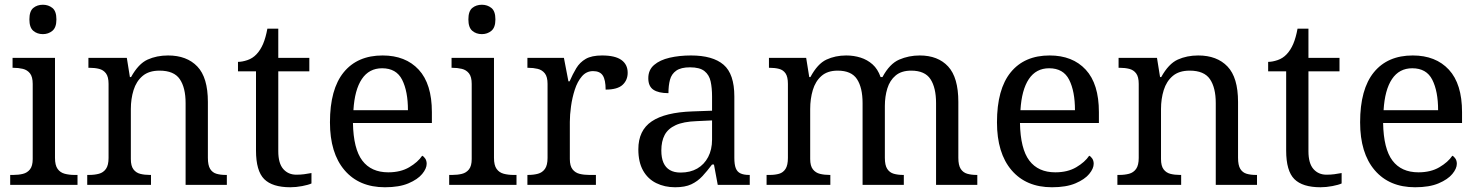

<svg xmlns="http://www.w3.org/2000/svg" viewBox="-20 -780 6238 810"><path d="M23 0V-42H36Q58 -42 76.5 -46.5Q95 -51 106.5 -65.5Q118 -80 118 -109V-426Q118 -456 106.5 -470.5Q95 -485 76.5 -489.5Q58 -494 36 -494H33V-536H212V-114Q212 -83 223 -67.5Q234 -52 253 -47Q272 -42 294 -42H307V0ZM161 -636Q137 -636 120.5 -650Q104 -664 104 -698Q104 -733 120.5 -746.5Q137 -760 161 -760Q184 -760 201 -746.5Q218 -733 218 -698Q218 -664 201 -650Q184 -636 161 -636Z M348 0V-42H356Q379 -42 397.5 -47Q416 -52 427 -67.5Q438 -83 438 -114V-426Q438 -456 427 -470.5Q416 -485 398 -489.5Q380 -494 358 -494H353V-536H515L528 -455H533Q564 -511 602.5 -528.5Q641 -546 689 -546Q768 -546 812.5 -499.5Q857 -453 857 -350V-114Q857 -83 866.5 -67.5Q876 -52 893 -47Q910 -42 932 -42H937V0H763V-345Q763 -410 738.5 -446Q714 -482 653 -482Q608 -482 581.5 -459.5Q555 -437 543.5 -400Q532 -363 532 -320V-109Q532 -80 543 -65.5Q554 -51 572 -46.5Q590 -42 612 -42H617V0Z M1205 10Q1129 10 1094.5 -24.5Q1060 -59 1060 -145V-479H984V-519Q1002 -519 1024 -526.5Q1046 -534 1062 -551Q1079 -569 1090 -595Q1101 -621 1108 -659H1154V-536H1285V-479H1154V-142Q1154 -91 1175 -67Q1196 -43 1230 -43Q1248 -43 1263 -45Q1278 -47 1294 -50V-6Q1281 0 1255 5Q1229 10 1205 10Z M1604 10Q1495 10 1433.5 -62Q1372 -134 1372 -264Q1372 -404 1430 -475Q1488 -546 1594 -546Q1691 -546 1746.5 -486Q1802 -426 1802 -307V-261H1469Q1471 -152 1508.5 -102.5Q1546 -53 1618 -53Q1670 -53 1706.5 -74.5Q1743 -96 1761 -123Q1768 -120 1774 -111Q1780 -102 1780 -89Q1780 -69 1761 -46Q1742 -23 1703 -6.5Q1664 10 1604 10ZM1701 -315Q1701 -395 1676.5 -443.5Q1652 -492 1592 -492Q1537 -492 1506.5 -446.5Q1476 -401 1471 -315Z M1875 0V-42H1888Q1910 -42 1928.5 -46.5Q1947 -51 1958.5 -65.5Q1970 -80 1970 -109V-426Q1970 -456 1958.5 -470.5Q1947 -485 1928.5 -489.5Q1910 -494 1888 -494H1885V-536H2064V-114Q2064 -83 2075 -67.5Q2086 -52 2105 -47Q2124 -42 2146 -42H2159V0ZM2013 -636Q1989 -636 1972.5 -650Q1956 -664 1956 -698Q1956 -733 1972.5 -746.5Q1989 -760 2013 -760Q2036 -760 2053 -746.5Q2070 -733 2070 -698Q2070 -664 2053 -650Q2036 -636 2013 -636Z M2205 0V-42H2208Q2231 -42 2249.5 -47Q2268 -52 2279 -67.5Q2290 -83 2290 -114V-426Q2290 -456 2278.5 -470.5Q2267 -485 2248.5 -489.5Q2230 -494 2208 -494H2205V-536H2359L2378 -437H2383Q2396 -467 2411 -492Q2426 -517 2451 -531.5Q2476 -546 2520 -546Q2575 -546 2601.5 -527Q2628 -508 2628 -473Q2628 -442 2606.5 -422Q2585 -402 2535 -402Q2535 -443 2523 -461.5Q2511 -480 2482 -480Q2454 -480 2435 -458Q2416 -436 2405 -402Q2394 -368 2389 -331.5Q2384 -295 2384 -266V-109Q2384 -80 2395.5 -65.5Q2407 -51 2425.5 -46.5Q2444 -42 2466 -42H2494V0Z M2828 10Q2784 10 2748.5 -7.5Q2713 -25 2693 -60.5Q2673 -96 2673 -150Q2673 -230 2729.5 -268Q2786 -306 2901 -310L2984 -313V-373Q2984 -409 2978 -436.5Q2972 -464 2952 -480Q2932 -496 2891 -496Q2853 -496 2833 -482Q2813 -468 2806.5 -443.5Q2800 -419 2800 -387Q2758 -387 2736.5 -401.5Q2715 -416 2715 -450Q2715 -485 2739.5 -506Q2764 -527 2805 -536.5Q2846 -546 2895 -546Q2987 -546 3032.5 -507Q3078 -468 3078 -373V-114Q3078 -86 3084 -70.5Q3090 -55 3104 -48.5Q3118 -42 3140 -42H3143V0H3008L2992 -86H2984Q2963 -58 2943 -36.5Q2923 -15 2896.5 -2.5Q2870 10 2828 10ZM2851 -52Q2892 -52 2921.5 -69Q2951 -86 2967.5 -117.5Q2984 -149 2984 -191V-272L2920 -269Q2863 -267 2830.5 -252Q2798 -237 2784 -210.5Q2770 -184 2770 -145Q2770 -114 2779 -93.5Q2788 -73 2806 -62.5Q2824 -52 2851 -52Z M3214 0V-42H3227Q3250 -42 3267 -47Q3284 -52 3294 -67.5Q3304 -83 3304 -114V-426Q3304 -456 3294 -470.5Q3284 -485 3266.5 -489.5Q3249 -494 3227 -494H3224V-536H3381L3394 -455H3399Q3429 -511 3466.5 -528.5Q3504 -546 3550 -546Q3582 -546 3610.5 -537Q3639 -528 3661 -508.5Q3683 -489 3695 -455H3703Q3733 -511 3773.5 -528.5Q3814 -546 3860 -546Q3937 -546 3980 -499.5Q4023 -453 4023 -350V-114Q4023 -83 4033 -67.5Q4043 -52 4060.5 -47Q4078 -42 4100 -42H4103V0H3929V-345Q3929 -410 3905.5 -446Q3882 -482 3824 -482Q3783 -482 3758.5 -461.5Q3734 -441 3723.5 -407Q3713 -373 3713 -333V-114Q3713 -83 3723 -67.5Q3733 -52 3750.5 -47Q3768 -42 3790 -42H3793V0H3619V-345Q3619 -410 3595.5 -446Q3572 -482 3514 -482Q3471 -482 3445.5 -459.5Q3420 -437 3409 -400Q3398 -363 3398 -320V-109Q3398 -80 3409.5 -65.5Q3421 -51 3439.5 -46.5Q3458 -42 3480 -42H3483V0Z M4418 10Q4309 10 4247.5 -62Q4186 -134 4186 -264Q4186 -404 4244 -475Q4302 -546 4408 -546Q4505 -546 4560.5 -486Q4616 -426 4616 -307V-261H4283Q4285 -152 4322.5 -102.5Q4360 -53 4432 -53Q4484 -53 4520.5 -74.5Q4557 -96 4575 -123Q4582 -120 4588 -111Q4594 -102 4594 -89Q4594 -69 4575 -46Q4556 -23 4517 -6.5Q4478 10 4418 10ZM4515 -315Q4515 -395 4490.5 -443.5Q4466 -492 4406 -492Q4351 -492 4320.5 -446.5Q4290 -401 4285 -315Z M4694 0V-42H4702Q4725 -42 4743.5 -47Q4762 -52 4773 -67.5Q4784 -83 4784 -114V-426Q4784 -456 4773 -470.5Q4762 -485 4744 -489.5Q4726 -494 4704 -494H4699V-536H4861L4874 -455H4879Q4910 -511 4948.5 -528.5Q4987 -546 5035 -546Q5114 -546 5158.5 -499.5Q5203 -453 5203 -350V-114Q5203 -83 5212.5 -67.5Q5222 -52 5239 -47Q5256 -42 5278 -42H5283V0H5109V-345Q5109 -410 5084.5 -446Q5060 -482 4999 -482Q4954 -482 4927.5 -459.5Q4901 -437 4889.5 -400Q4878 -363 4878 -320V-109Q4878 -80 4889 -65.5Q4900 -51 4918 -46.5Q4936 -42 4958 -42H4963V0Z M5551 10Q5475 10 5440.5 -24.5Q5406 -59 5406 -145V-479H5330V-519Q5348 -519 5370 -526.5Q5392 -534 5408 -551Q5425 -569 5436 -595Q5447 -621 5454 -659H5500V-536H5631V-479H5500V-142Q5500 -91 5521 -67Q5542 -43 5576 -43Q5594 -43 5609 -45Q5624 -47 5640 -50V-6Q5627 0 5601 5Q5575 10 5551 10Z M5950 10Q5841 10 5779.5 -62Q5718 -134 5718 -264Q5718 -404 5776 -475Q5834 -546 5940 -546Q6037 -546 6092.5 -486Q6148 -426 6148 -307V-261H5815Q5817 -152 5854.5 -102.5Q5892 -53 5964 -53Q6016 -53 6052.5 -74.5Q6089 -96 6107 -123Q6114 -120 6120 -111Q6126 -102 6126 -89Q6126 -69 6107 -46Q6088 -23 6049 -6.5Q6010 10 5950 10ZM6047 -315Q6047 -395 6022.5 -443.5Q5998 -492 5938 -492Q5883 -492 5852.5 -446.5Q5822 -401 5817 -315Z"/></svg>

Font: Noto Serif Telugu
Style: Regular
Weight: 400
Designer: Jelle Bosma - Monotype Design Team
Foundry: Monotype Imaging Inc.
Version: Version 2.003